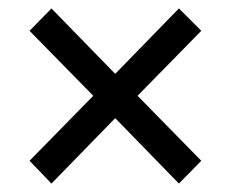

<svg xmlns="http://www.w3.org/2000/svg" viewBox="-20 -557 546 455"><path d="M102 -122 50 -176 201 -330 50 -484 102 -537 253 -382 404 -537 457 -484 306 -330 457 -176 404 -122 253 -277Z"/></svg>

Font: Assistant SemiBold
Style: Regular
Weight: 600
Designer: Hebrew By Ben Nathan, Latin by Paul Hunt
Version: Version 3.000